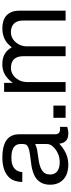

<svg xmlns="http://www.w3.org/2000/svg" viewBox="497 -1076 602 1636"><g transform="rotate(-90 798.0 -258.0)"><path d="M535 -49V14Q506 22 489 23H488H478Q407 23 394 -40L392 -54Q364 -28 337 -12Q281 23 214 23Q104 23 61 -52Q42 -86 42 -132Q42 -234 134 -272L145 -276L179 -286Q188 -288 198 -290Q228 -295 302 -304Q375 -313 386 -342V-343V-344L389 -362V-384Q389 -448 308 -460Q291 -462 272 -462Q169 -462 152 -387Q150 -378 149 -369H65Q68 -441 101 -478Q156 -539 275 -539Q451 -539 470 -423Q472 -411 472 -396V-88Q472 -47 517 -47H519Q525 -47 530 -48H531ZM389 -165V-259L379 -255Q363 -248 341 -243L255 -230Q149 -215 133 -161L129 -135V-134Q129 -69 196 -54Q212 -50 232 -50Q304 -50 356 -97Q369 -109 377 -120Q389 -138 389 -165Z M716 -104V0H612V-104Z M833 -524H910V-450Q964 -526 1038 -537Q1047 -538 1058 -539H1071Q1160 -539 1203 -474Q1208 -467 1212 -459L1241 -490Q1292 -538 1373 -539Q1495 -539 1520 -441Q1525 -419 1525 -393V0H1441V-361Q1441 -442 1378 -461Q1362 -466 1344 -466Q1283 -466 1246 -412Q1221 -376 1221 -329V0H1137V-361Q1137 -448 1066 -463L1040 -466Q978 -466 941 -410Q917 -375 917 -329V0H833Z"/></g></svg>

Font: SolaimanLipi Normal
Style: Regular
Weight: 400
Designer: Solaiman Karim
Foundry: Ekushey
Version: Designed by Solaiman Karim | Developed Version 2.002 : Al Ma